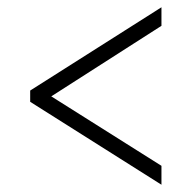

<svg xmlns="http://www.w3.org/2000/svg" viewBox="-20 -622 505 528"><path d="M424 -114 63 -342V-373L424 -602V-551L121 -357L424 -166Z"/></svg>

Font: Noto Serif Condensed Light
Style: Italic
Weight: 300
Width: 3
Italic angle: -12°
Designer: Monotype Design Team
Foundry: Monotype Imaging Inc.
Version: Version 2.014; ttfautohint (v1.8.4.7-5d5b)